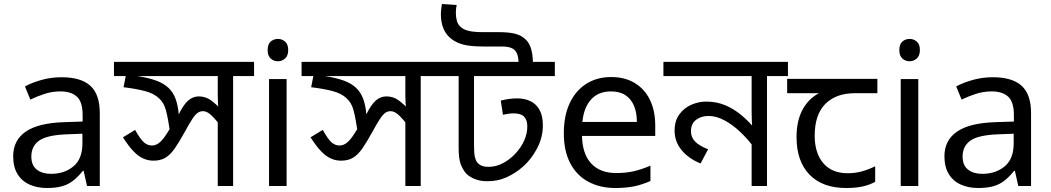

<svg xmlns="http://www.w3.org/2000/svg" viewBox="-20 -932 5267 962"><path d="M288 -545Q386 -545 433 -502Q480 -459 480 -365V0H416L399 -76H395Q372 -47 347.5 -27.5Q323 -8 291.5 1Q260 10 215 10Q167 10 128.5 -7Q90 -24 68 -59.5Q46 -95 46 -149Q46 -229 109 -272.5Q172 -316 303 -320L394 -323V-355Q394 -422 365 -448Q336 -474 283 -474Q241 -474 203 -461.5Q165 -449 132 -433L105 -499Q140 -518 188 -531.5Q236 -545 288 -545ZM314 -259Q214 -255 175.5 -227Q137 -199 137 -148Q137 -103 164.5 -82Q192 -61 235 -61Q303 -61 348 -98.5Q393 -136 393 -214V-262Z M1253 -622V-551H1148V0H1071V-353L1094 -290Q1063 -331 1040.5 -353Q1018 -375 997 -375Q983 -375 971 -367Q959 -359 944 -336.5Q929 -314 904 -268Q877 -219 855 -187.5Q833 -156 808.5 -141.5Q784 -127 749 -127Q722 -127 697.5 -138Q673 -149 648.5 -174.5Q624 -200 596 -244L657 -281Q684 -233 702 -218Q720 -203 741 -203Q758 -203 773.5 -213.5Q789 -224 807.5 -250Q826 -276 850 -321L873 -354Q899 -408 923 -428.5Q947 -449 976 -449Q1009 -449 1035.5 -430.5Q1062 -412 1097 -374L1077 -373Q1073 -396 1072 -416.5Q1071 -437 1071 -458V-551H551V-622ZM832 -271Q822 -339 811.5 -379Q801 -419 775 -441Q750 -464 707 -475.5Q664 -487 599 -495L614 -571L668 -551Q725 -542 763 -528Q801 -514 824.5 -491.5Q848 -469 860 -436Q872 -403 876 -356Z M1416 -536V0H1328V-536ZM1373 -737Q1393 -737 1408.5 -723.5Q1424 -710 1424 -681Q1424 -653 1408.5 -639Q1393 -625 1373 -625Q1351 -625 1336 -639Q1321 -653 1321 -681Q1321 -710 1336 -723.5Q1351 -737 1373 -737Z M2193 -622V-551H2088V0H2011V-353L2034 -290Q2003 -331 1980.5 -353Q1958 -375 1937 -375Q1923 -375 1911 -367Q1899 -359 1884 -336.5Q1869 -314 1844 -268Q1817 -219 1795 -187.5Q1773 -156 1748.5 -141.5Q1724 -127 1689 -127Q1662 -127 1637.5 -138Q1613 -149 1588.5 -174.5Q1564 -200 1536 -244L1597 -281Q1624 -233 1642 -218Q1660 -203 1681 -203Q1698 -203 1713.5 -213.5Q1729 -224 1747.5 -250Q1766 -276 1790 -321L1813 -354Q1839 -408 1863 -428.5Q1887 -449 1916 -449Q1949 -449 1975.5 -430.5Q2002 -412 2037 -374L2017 -373Q2013 -396 2012 -416.5Q2011 -437 2011 -458V-551H1491V-622ZM1772 -271Q1762 -339 1751.5 -379Q1741 -419 1715 -441Q1690 -464 1647 -475.5Q1604 -487 1539 -495L1554 -571L1608 -551Q1665 -542 1703 -528Q1741 -514 1764.5 -491.5Q1788 -469 1800 -436Q1812 -403 1816 -356Z M2760 -622V-551H2355V-205Q2355 -161 2360 -143Q2365 -125 2372 -117Q2390 -96 2427 -96Q2466 -96 2501 -115Q2536 -134 2562 -162Q2591 -193 2606.5 -228Q2622 -263 2622 -299Q2622 -331 2606 -347.5Q2590 -364 2553 -364Q2541 -364 2527 -362Q2513 -360 2500 -357L2489 -428Q2508 -433 2528.5 -436Q2549 -439 2572 -439Q2609 -439 2638 -425Q2667 -411 2683.5 -381Q2700 -351 2700 -303Q2700 -244 2671 -188.5Q2642 -133 2598 -95Q2561 -63 2517.5 -43.5Q2474 -24 2422 -24Q2385 -24 2358.5 -35Q2332 -46 2315 -63Q2299 -82 2288.5 -109Q2278 -136 2278 -191V-551H2173V-622ZM2578 -622Q2577 -663 2558.5 -681Q2540 -699 2498 -699H2404Q2339 -699 2303.5 -708Q2268 -717 2243 -736Q2216 -756 2202.5 -787.5Q2189 -819 2189 -859Q2189 -872 2190.5 -884.5Q2192 -897 2194 -912L2268 -907Q2266 -896 2265 -887.5Q2264 -879 2264 -869Q2264 -847 2268.5 -830Q2273 -813 2283 -802Q2297 -786 2323.5 -778.5Q2350 -771 2399 -771H2477Q2530 -771 2561 -763Q2592 -755 2614 -734Q2631 -718 2640 -690.5Q2649 -663 2650 -622Z M3042 -546Q3111 -546 3160.5 -516Q3210 -486 3236.5 -431.5Q3263 -377 3263 -304V-251H2896Q2898 -160 2942.5 -112.5Q2987 -65 3067 -65Q3118 -65 3157.5 -74.5Q3197 -84 3239 -102V-25Q3198 -7 3158 1.5Q3118 10 3063 10Q2987 10 2928.5 -21Q2870 -52 2837.5 -113.5Q2805 -175 2805 -264Q2805 -352 2834.5 -415Q2864 -478 2917.5 -512Q2971 -546 3042 -546ZM3041 -474Q2978 -474 2941.5 -433.5Q2905 -393 2898 -321H3171Q3171 -367 3157 -401Q3143 -435 3114.5 -454.5Q3086 -474 3041 -474Z M3928 -622V-551H3823V0H3746V-243L3762 -187Q3729 -233 3690 -270Q3651 -307 3610 -329Q3569 -351 3530 -351Q3493 -351 3467.5 -331.5Q3442 -312 3442 -274Q3442 -244 3463 -222.5Q3484 -201 3528 -184L3490 -113Q3429 -138 3394.5 -180.5Q3360 -223 3360 -277Q3360 -326 3383.5 -358.5Q3407 -391 3443.5 -407Q3480 -423 3518 -423Q3570 -423 3613 -405Q3656 -387 3693.5 -356Q3731 -325 3765 -284L3751 -280Q3748 -303 3747 -325.5Q3746 -348 3746 -371V-551H3304V-622Z M4219 10Q4101 10 4036 -57Q3971 -124 3971 -245Q3971 -325 4000 -380.5Q4029 -436 4083 -465H3924V-537H4376V-465H4263Q4169 -465 4115.5 -411.5Q4062 -358 4062 -252Q4062 -165 4105 -114.5Q4148 -64 4228 -64Q4265 -64 4299 -73.5Q4333 -83 4365 -99V-21Q4336 -5 4301 2.5Q4266 10 4219 10Z M4581 -536V0H4493V-536ZM4538 -737Q4558 -737 4573.5 -723.5Q4589 -710 4589 -681Q4589 -653 4573.5 -639Q4558 -625 4538 -625Q4516 -625 4501 -639Q4486 -653 4486 -681Q4486 -710 4501 -723.5Q4516 -737 4538 -737Z M4954 -545Q5052 -545 5099 -502Q5146 -459 5146 -365V0H5082L5065 -76H5061Q5038 -47 5013.5 -27.5Q4989 -8 4957.5 1Q4926 10 4881 10Q4833 10 4794.5 -7Q4756 -24 4734 -59.5Q4712 -95 4712 -149Q4712 -229 4775 -272.5Q4838 -316 4969 -320L5060 -323V-355Q5060 -422 5031 -448Q5002 -474 4949 -474Q4907 -474 4869 -461.5Q4831 -449 4798 -433L4771 -499Q4806 -518 4854 -531.5Q4902 -545 4954 -545ZM4980 -259Q4880 -255 4841.5 -227Q4803 -199 4803 -148Q4803 -103 4830.5 -82Q4858 -61 4901 -61Q4969 -61 5014 -98.5Q5059 -136 5059 -214V-262Z"/></svg>

Font: bangla115
Style: Regular
Weight: 400
Designer: Jelle Bosma - Monotype Design Team
Foundry: Monotype Imaging Inc.
Version: Version 2.003